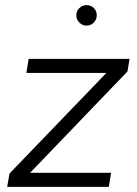

<svg xmlns="http://www.w3.org/2000/svg" viewBox="-20 -730 537 750"><path d="M17 -52 432 -483 478 -451 64 -20ZM17 -52 60 -55H414L405 0H8ZM92 -500H486L478 -451L435 -445H83ZM278 -670Q278 -687 290 -698.5Q302 -710 318 -710Q335 -710 346.5 -698.5Q358 -687 358 -670Q358 -654 346.5 -642Q335 -630 318 -630Q302 -630 290 -642Q278 -654 278 -670Z"/></svg>

Font: Oak Sans Light Italic
Style: Regular
Weight: 400
Italic angle: -9.5°
Foundry: Erik Kennedy, Walven
Version: Version 1.000;Glyphs 3.1.2 (3151)